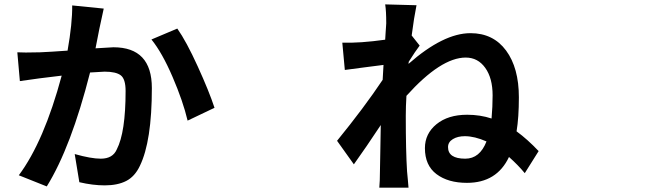

<svg xmlns="http://www.w3.org/2000/svg" viewBox="-20 -827 3040 892"><path d="M266.6 -475.6Q156.2 -462.9 72.3 -450.2L60.5 -584Q86.9 -582 166 -584Q212.9 -585.9 293.9 -591.8Q316.4 -718.8 315.4 -801.8L461.9 -787.1Q440.4 -691.4 423.8 -602.5L506.8 -607.4Q685.5 -607.4 685.5 -418Q685.5 -170.9 629.9 -56.6Q606.4 -6.8 566.4 13.7Q526.4 34.2 466.8 34.2Q411.1 34.2 348.6 19.5L327.1 -111.3Q403.3 -89.8 448.2 -89.8Q503.9 -89.8 522.5 -132.8Q563.5 -211.9 563.5 -404.3Q563.5 -460 541 -477.1Q518.6 -494.1 465.8 -494.1Q455.1 -494.1 398.4 -490.2Q310.5 -143.6 197.3 39.1L67.4 -12.7Q184.6 -169.9 266.6 -475.6ZM683.6 -643.6 803.7 -694.3Q845.7 -634.8 898.4 -519Q951.2 -403.3 976.6 -326.2L851.6 -266.6Q830.1 -357.4 781.7 -469.7Q733.4 -582 683.6 -643.6Z M2141.6 -89.8Q2209 -89.8 2240.2 -169.9Q2184.6 -194.3 2139.6 -194.3Q2106.4 -194.3 2084 -180.7Q2061.5 -167 2061.5 -143.6Q2061.5 -89.8 2141.6 -89.8ZM1878.9 -540 1877.9 -530.3Q2040 -672.9 2166 -672.9Q2271.5 -672.9 2331.1 -592.3Q2390.6 -511.7 2390.6 -375Q2390.6 -281.2 2379.9 -216.8Q2430.7 -179.7 2482.4 -125L2418 -22.5Q2386.7 -60.5 2344.7 -97.7Q2288.1 22.5 2149.4 22.5Q2061.5 22.5 2007.8 -18.1Q1954.1 -58.6 1954.1 -138.7Q1954.1 -206.1 2007.8 -250Q2061.5 -293.9 2150.4 -293.9Q2210.9 -293.9 2263.7 -276.4Q2268.6 -332 2268.6 -383.8Q2268.6 -463.9 2234.4 -511.7Q2200.2 -559.6 2143.6 -559.6Q2028.3 -559.6 1868.2 -381.8Q1865.2 -332 1865.2 -288.1Q1865.2 -124 1871.1 -31.2Q1872.1 -20.5 1875 10.3Q1877.9 41 1877.9 44.9H1742.2Q1745.1 12.7 1745.1 -28.3Q1746.1 -68.4 1747.1 -136.7Q1748 -205.1 1749 -246.1Q1680.7 -142.6 1624 -63.5L1545.9 -172.9Q1670.9 -326.2 1757.8 -456.1L1761.7 -525.4Q1738.3 -522.5 1674.3 -514.2Q1610.4 -505.9 1582 -502L1570.3 -628.9Q1651.4 -626 1769.5 -642.6Q1770.5 -658.2 1771.5 -675.3Q1772.5 -692.4 1773.4 -703.1Q1774.4 -713.9 1774.4 -718.8Q1774.4 -776.4 1769.5 -806.6L1915 -802.7Q1903.3 -745.1 1892.6 -662.1L1929.7 -615.2Q1910.2 -589.8 1878.9 -540Z"/></svg>

Font: Bpmf Zihi Sans Bold
Style: Bold
Weight: 700
Foundry: But Ko
Version: Version 1.320